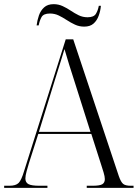

<svg xmlns="http://www.w3.org/2000/svg" viewBox="-21 -903 667 923"><path d="M-1 0V-10H24Q55 -10 68.5 -23.5Q82 -37 95 -81L295 -714H331L550 -57Q560 -28 571 -19Q582 -10 608 -10H621V0H396V-10H424Q459 -10 471 -17.5Q483 -25 483 -42Q483 -54 477 -74Q471 -94 466 -109L418 -259H163L118 -118Q113 -102 107 -80Q101 -58 101 -45Q101 -26 115.5 -18Q130 -10 169 -10H207V0ZM166 -269H414L343 -493Q325 -549 311.5 -592Q298 -635 289 -667Q279 -633 267.5 -597Q256 -561 243 -519ZM384 -775Q360 -775 339.5 -784.5Q319 -794 300 -806.5Q281 -819 261.5 -828.5Q242 -838 219 -838Q188 -838 178.5 -820.5Q169 -803 165 -781H155Q158 -805 166 -828.5Q174 -852 191 -867.5Q208 -883 237 -883Q260 -883 280.5 -873.5Q301 -864 319.5 -851.5Q338 -839 357.5 -829.5Q377 -820 400 -820Q430 -820 440 -836.5Q450 -853 454 -875H464Q462 -851 453.5 -827.5Q445 -804 428.5 -789.5Q412 -775 384 -775Z"/></svg>

Font: Noto Serif Display SemiCondensed Light
Style: Regular
Weight: 300
Width: 4
Designer: Monotype Design Team
Foundry: Monotype Imaging Inc.
Version: Version 2.009